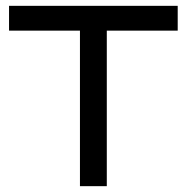

<svg xmlns="http://www.w3.org/2000/svg" viewBox="-20 -638 640 658"><path d="M254 0V-618H346V0ZM11 -533V-618H589V-533Z"/></svg>

Font: Victor Mono SemiBold
Style: Regular
Weight: 600
Monospace: yes
Designer: Rune Bjørnerås
Version: Version 1.561;gftools[0.9.30]